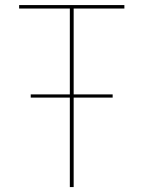

<svg xmlns="http://www.w3.org/2000/svg" viewBox="-20 -758 582 778"><path d="M104.5 -362.5V-375.5H436.5V-362.5ZM484 -723.5H271.5L278.5 -730.5V0H263V-730.5L270 -723.5H57.5V-737.5H484Z"/></svg>

Font: Epilogue Thin
Style: Regular
Weight: 250
Designer: Tyler Finck
Foundry: Etcetera Type Co
Version: Version 2.111